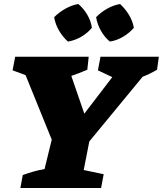

<svg xmlns="http://www.w3.org/2000/svg" viewBox="-20 -941 815 961"><path d="M82 0 94 -65Q122 -75 148.5 -82.5Q175 -90 203 -95L239 -242L108 -565L43 -589L56 -657H424L417 -592Q378 -575 337 -561L402 -372L542 -555L470 -589L483 -657H775L766 -592Q731 -571 694 -557L427 -233L399 -90L499 -69L486 0ZM372 -921Q399 -898 417 -867Q435 -836 440 -802Q419 -776 386.5 -757Q354 -738 320 -733Q295 -755 276 -787Q257 -819 251 -855Q275 -879 306.5 -897Q338 -915 372 -921ZM581 -921Q607 -897 625.5 -866.5Q644 -836 650 -802Q628 -776 596 -757Q564 -738 530 -733Q504 -754 485.5 -786.5Q467 -819 461 -855Q484 -879 515.5 -897Q547 -915 581 -921Z"/></svg>

Font: Piazzolla SC ExtraBold
Style: Italic
Weight: 800
Italic angle: -11.3°
Designer: Juan Pablo del Peral
Foundry: Huerta Tipografica
Version: Version 1.330